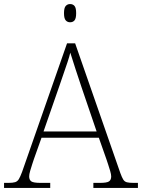

<svg xmlns="http://www.w3.org/2000/svg" viewBox="-23 -928 701 948"><path d="M-3 0V-25H18Q40 -25 51.5 -28.5Q63 -32 70 -43.5Q77 -55 86 -79L308 -714H348L571 -74Q579 -52 585.5 -41.5Q592 -31 603.5 -28Q615 -25 638 -25H658V0H438V-25H470Q505 -25 515.5 -32.5Q526 -40 526 -57Q526 -67 521 -84Q516 -101 510.5 -117.5Q505 -134 502 -143L465 -248H182L145 -144Q142 -135 136.5 -118.5Q131 -102 126 -84.5Q121 -67 121 -57Q121 -40 131.5 -32.5Q142 -25 178 -25H225V0ZM192 -279H454L380 -496Q366 -538 350 -586.5Q334 -635 324 -668Q320 -650 310.5 -621.5Q301 -593 290 -561.5Q279 -530 271 -506ZM323 -818Q310 -818 301.5 -827.5Q293 -837 293 -863Q293 -889 301.5 -898.5Q310 -908 323 -908Q337 -908 345 -898.5Q353 -889 353 -863Q353 -837 345 -827.5Q337 -818 323 -818Z"/></svg>

Font: Noto Serif ExtraLight
Style: Regular
Weight: 200
Designer: Monotype Design Team
Foundry: Monotype Imaging Inc.
Version: Version 2.015; ttfautohint (v1.8.4.7-5d5b)